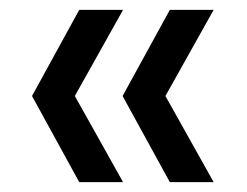

<svg xmlns="http://www.w3.org/2000/svg" viewBox="-20 -490 501 390"><path d="M230 -120H141L45 -295L141 -470H230L132 -295ZM414 -120H325L229 -295L325 -470H414L316 -295Z"/></svg>

Font: Ulagadi Sans
Style: Regular
Weight: 400
Designer: Ninad Kale (Devanagari), Jonny Pinhorn (Latin)
Foundry: Indian Type Foundry
Version: Version 3.01;March 29, 2020;FontCreator 12.0.0.2522 64-bit; 